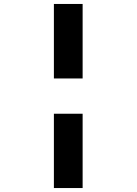

<svg xmlns="http://www.w3.org/2000/svg" viewBox="-20 -759 690 969"><path d="M252 -363V-739H397V-363ZM252 190V-185H397V190Z"/></svg>

Font: Azeret Mono SemiBold
Style: Regular
Weight: 600
Designer: Martin Vácha
Foundry: Displaay
Version: Version 1.002